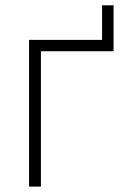

<svg xmlns="http://www.w3.org/2000/svg" viewBox="-20 -690 459 710"><path d="M357.4 -542.5V-670.4H399.9V-542.5ZM399.9 -542.5V-500.5H131.3V0H87.4V-542.5Z"/></svg>

Font: Inter 16pt ExtraLight
Style: Regular
Weight: 250
Version: Version 4.001;git-66647c0bb